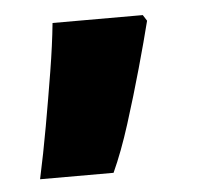

<svg xmlns="http://www.w3.org/2000/svg" viewBox="-33 -181 376 354"><g transform="rotate(-5 154.5 -3.5)"><path d="M250 -135Q241 -99 227 -49Q213 1 197 51.5Q181 102 164 139H28Q38 93 47 42.5Q56 -8 64 -57Q72 -106 76 -146H243Z"/></g></svg>

Font: Noto Sans Meetei Mayek Black
Style: Regular
Weight: 900
Designer: Monotype Design Team and Neelakash Kshetrimayum
Foundry: Monotype Imaging Inc.
Version: Version 2.002; ttfautohint (v1.8.4.7-5d5b)